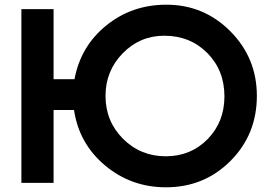

<svg xmlns="http://www.w3.org/2000/svg" viewBox="-20 -778 1149 817"><path d="M429 -370Q429 -262 503.5 -187.5Q578 -113 685 -113Q792 -113 863.5 -186Q935 -259 935 -368Q935 -479 862 -552.5Q789 -626 679 -626Q575 -626 502 -551Q429 -476 429 -370ZM71 0V-739H208V-441H297Q323 -581 432 -669.5Q541 -758 688 -758Q848 -758 960.5 -644.5Q1073 -531 1073 -370Q1073 -206 961 -93.5Q849 19 686 19Q538 19 427 -74Q316 -167 295 -310H208V0Z"/></svg>

Font: Involve
Style: Bold
Weight: 700
Designer: Stefan Peev
Foundry: Context Ltd.
Version: Version 1.001